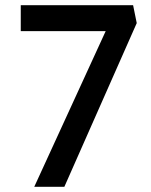

<svg xmlns="http://www.w3.org/2000/svg" viewBox="-20 -720 582 740"><path d="M402 -632 414 -600H60V-700H493L507 -631L228 0H112Z"/></svg>

Font: Lexend
Style: Regular
Weight: 400
Designer: Thomas Jockin
Foundry: Lexend
Version: Version 1.000